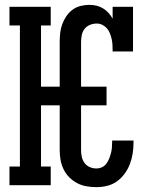

<svg xmlns="http://www.w3.org/2000/svg" viewBox="-20 -763 640 791"><path d="M377 8Q357 8 336.5 4.5Q316 1 298 -8.5Q280 -18 265.5 -32.5Q251 -47 242 -65.5Q233 -84 229.5 -104Q226 -124 226 -144V-329H149V-77H189V0H19V-77H62V-658H19V-735H189V-658H149V-406H226V-591Q226 -609 228 -627.5Q230 -646 236.5 -663.5Q243 -681 253.5 -696.5Q264 -712 279 -723Q294 -734 312 -738.5Q330 -743 349 -743Q364 -743 378 -739.5Q392 -736 404.5 -728.5Q417 -721 427 -710Q437 -699 444 -686V-735H528V-551H444Q444 -564 443.5 -576Q443 -588 440.5 -600Q438 -612 433.5 -624Q429 -636 421 -645.5Q413 -655 402 -660.5Q391 -666 379 -666Q364 -666 350.5 -660.5Q337 -655 328.5 -644Q320 -633 317 -619Q314 -605 314 -591V-406H419V-329H314V-144Q314 -130 317 -116.5Q320 -103 328.5 -91.5Q337 -80 350 -74.5Q363 -69 377 -69Q389 -69 400 -74Q411 -79 418 -88.5Q425 -98 429.5 -109Q434 -120 437 -131.5Q440 -143 441 -154.5Q442 -166 442 -178V-184H530V-174Q530 -152 526.5 -130Q523 -108 515 -87Q507 -66 493.5 -47.5Q480 -29 462 -16Q444 -3 422 2.5Q400 8 377 8Z"/></svg>

Font: Iosevka HT Medium Extended
Style: Regular
Weight: 500
Width: 7
Monospace: yes
Designer: Belleve Invis
Foundry: Belleve Invis
Version: Version 32.3.0; ttfautohint (v1.8.4)